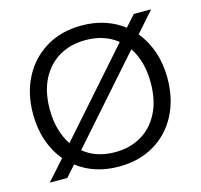

<svg xmlns="http://www.w3.org/2000/svg" viewBox="-105 -826 996 952"><g transform="rotate(-15 393.0 -350.0)"><path d="M39 0 130 -102Q90 -149 68.5 -212Q47 -275 47 -350Q47 -457 90.5 -538.5Q134 -620 211.5 -666Q289 -712 392 -712Q456 -712 510.5 -694Q565 -676 607 -643L658 -700H747L655 -596Q694 -549 715.5 -486.5Q737 -424 737 -350Q737 -243 694 -161Q651 -79 573.5 -33.5Q496 12 392 12Q329 12 275 -5.5Q221 -23 179 -56L129 0ZM133 -350Q133 -293 146.5 -246.5Q160 -200 184 -164L555 -584Q489 -637 392 -637Q315 -637 256.5 -602.5Q198 -568 165.5 -504Q133 -440 133 -350ZM392 -62Q469 -62 527.5 -96.5Q586 -131 618.5 -195.5Q651 -260 651 -350Q651 -406 638 -452.5Q625 -499 601 -534L231 -115Q296 -62 392 -62Z"/></g></svg>

Font: DeepMind Sans
Style: Regular
Weight: 400
Designer: Jonny Pinhorn / Modifications: Colophon Foundry
Foundry: Colophon Foundry
Version: Version 1.002; ttfautohint (v1.8.2)